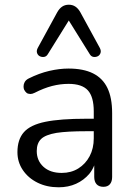

<svg xmlns="http://www.w3.org/2000/svg" viewBox="-20 -786 570 815"><path d="M229 9Q179 9 139.5 -10.5Q100 -30 77 -64Q54 -98 54 -140Q54 -194 81.5 -225Q109 -256 172.5 -269Q236 -282 346 -282H378V-313Q378 -375 353 -402.5Q328 -430 271 -430Q236 -430 201 -421Q166 -412 127 -392Q117 -387 109 -387Q106 -387 99.5 -388.5Q93 -390 87 -398Q81 -406 80.5 -412Q80 -418 80 -420Q80 -429 85 -438Q90 -447 102 -453Q146 -475 189 -485Q232 -495 271 -495Q334 -495 375 -474.5Q416 -454 436 -412.5Q456 -371 456 -306V-35Q456 -15 446.5 -4Q437 7 419 7Q400 7 390 -4Q380 -15 380 -35V-84Q372 -64 359 -48Q336 -21 303 -6Q270 9 229 9ZM220 -222Q173 -214 154.5 -196Q136 -178 136 -145Q136 -104 164.5 -78Q193 -52 242 -52Q282 -52 312.5 -71Q343 -90 360.5 -123Q378 -156 378 -199V-229H347Q266 -229 220 -222ZM404 -582Q410 -570 406.5 -560.5Q403 -551 394.5 -547Q386 -543 376.5 -544.5Q367 -546 361 -556L272 -699L183 -556Q177 -546 167.5 -544.5Q158 -543 149.5 -547Q141 -551 137.5 -560.5Q134 -570 140 -582L223 -734Q232 -750 244 -758Q256 -766 272 -766Q288 -766 300 -758Q312 -750 321 -734Z"/></svg>

Font: Nunito
Style: Regular
Weight: 400
Designer: Vernon Adams
Foundry: Vernon Adams
Version: Version 3.602